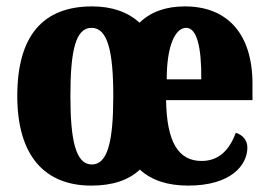

<svg xmlns="http://www.w3.org/2000/svg" viewBox="-20 -570 840 600"><path d="M265 10C330 10 381 -6 417 -40C453 -7 503 10 568 10C702 10 753 -54 753 -109C753 -133 737 -149 717 -155C698 -105 667 -67 610 -67C538 -67 501 -125 499 -257H769V-308C769 -466 689 -550 558 -550C498 -550 451 -533 416 -499C379 -533 329 -550 268 -550C114 -550 34 -458 34 -270C34 -82 121 10 265 10ZM267 -56C217 -56 200 -130 200 -270C200 -411 216 -483 266 -483C316 -483 334 -411 334 -270C334 -130 317 -56 267 -56ZM609 -322H501C501 -426 527 -483 562 -483C595 -483 610 -423 609 -322Z"/></svg>

Font: Noto Serif Ethiopic ExtraCondensed Black
Style: Regular
Weight: 900
Width: 2
Designer: Monotype Design Team
Foundry: Monotype Imaging Inc.
Version: Version 2.102